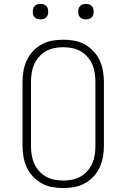

<svg xmlns="http://www.w3.org/2000/svg" viewBox="-20 -944 640 972"><path d="M300 8Q272 8 244 3Q216 -2 191.5 -15.5Q167 -29 147.5 -49.5Q128 -70 116 -95.5Q104 -121 99 -149Q94 -177 94 -205V-530Q94 -558 99 -586Q104 -614 116 -639.5Q128 -665 147.5 -685.5Q167 -706 191.5 -719.5Q216 -733 244 -738Q272 -743 300 -743Q328 -743 356 -738Q384 -733 408.5 -719.5Q433 -706 452.5 -685.5Q472 -665 484 -639.5Q496 -614 501 -586Q506 -558 506 -530V-205Q506 -177 501 -149Q496 -121 484 -95.5Q472 -70 452.5 -49.5Q433 -29 408.5 -15.5Q384 -2 356 3Q328 8 300 8ZM300 -30Q323 -30 345.5 -34.5Q368 -39 387.5 -50Q407 -61 422.5 -78.5Q438 -96 447 -116.5Q456 -137 459.5 -159.5Q463 -182 463 -205V-530Q463 -553 459.5 -575.5Q456 -598 447 -618.5Q438 -639 422.5 -656.5Q407 -674 387.5 -685Q368 -696 345.5 -700.5Q323 -705 300 -705Q277 -705 254.5 -700.5Q232 -696 212.5 -685Q193 -674 177.5 -656.5Q162 -639 153 -618.5Q144 -598 140.5 -575.5Q137 -553 137 -530V-205Q137 -182 140.5 -159.5Q144 -137 153 -116.5Q162 -96 177.5 -78.5Q193 -61 212.5 -50Q232 -39 254.5 -34.5Q277 -30 300 -30ZM415 -846Q407 -846 399.5 -848Q392 -850 386 -856Q380 -862 378 -869.5Q376 -877 376 -885Q376 -893 378 -900.5Q380 -908 386 -914Q392 -920 399.5 -922Q407 -924 415 -924Q423 -924 430.5 -922Q438 -920 444 -914Q450 -908 452 -900.5Q454 -893 454 -885Q454 -877 452 -869.5Q450 -862 444 -856Q438 -850 430.5 -848Q423 -846 415 -846ZM185 -846Q177 -846 169.5 -848Q162 -850 156 -856Q150 -862 148 -869.5Q146 -877 146 -885Q146 -893 148 -900.5Q150 -908 156 -914Q162 -920 169.5 -922Q177 -924 185 -924Q193 -924 200.5 -922Q208 -920 214 -914Q220 -908 222 -900.5Q224 -893 224 -885Q224 -877 222 -869.5Q220 -862 214 -856Q208 -850 200.5 -848Q193 -846 185 -846Z"/></svg>

Font: Iosevka Etoile Extralight
Style: Regular
Weight: 200
Designer: Belleve Invis
Foundry: Belleve Invis
Version: Version 22.1.2; ttfautohint (v1.8.4)